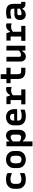

<svg xmlns="http://www.w3.org/2000/svg" viewBox="2230 -2970 940 5440"><g transform="rotate(-90 2700.0 -250.0)"><path d="M333 -550Q404 -550 453 -535Q502 -520 513 -508Q517 -505 517 -499V-388H498Q460 -405 423 -414Q386 -423 342 -423Q277 -423 243.5 -396Q210 -369 210 -304V-231Q210 -175 239 -146Q255 -131 279.5 -123Q304 -115 341 -115Q385 -115 422 -124Q459 -133 498 -150H517V-38Q517 -33 514 -30Q501 -17 451 -2.5Q401 12 329 12Q248 12 190 -18Q132 -48 101 -101Q70 -154 70 -223V-314Q70 -384 101 -437Q132 -490 191 -520Q250 -550 333 -550Z M900 -550Q972 -550 1026.5 -521Q1081 -492 1111.5 -440Q1142 -388 1142 -320V-219Q1142 -151 1111.5 -98.5Q1081 -46 1026.5 -17Q972 12 900 12Q828 12 773.5 -17Q719 -46 688.5 -98Q658 -150 658 -218V-319Q658 -388 688.5 -440Q719 -492 774 -521Q829 -550 900 -550ZM901 -427Q849 -427 821 -396.5Q793 -366 793 -313V-225Q793 -168 823 -138Q852 -111 899 -111Q951 -111 979 -141.5Q1007 -172 1007 -225V-313Q1007 -374 979 -401Q953 -427 901 -427Z M1276 -538H1400Q1411 -538 1411 -527V-457H1428Q1452 -501 1491 -525.5Q1530 -550 1576 -550Q1652 -550 1697 -498.5Q1742 -447 1742 -355V-186Q1742 -93 1697 -41.5Q1652 10 1576 10Q1532 10 1493 -12.5Q1454 -35 1428 -71H1411V200H1287Q1276 200 1276 189ZM1531 -419Q1503 -419 1470.5 -400.5Q1438 -382 1411 -348V-167Q1437 -145 1469 -133Q1501 -121 1531 -121Q1567 -121 1587 -143Q1607 -165 1607 -208V-333Q1607 -379 1586 -400Q1567 -419 1531 -419Z M2102 -550Q2170 -550 2220.5 -522Q2271 -494 2299 -444Q2327 -394 2327 -327V-244Q2327 -234 2317 -234H2003V-210Q2003 -160 2028 -136Q2044 -120 2070.5 -113Q2097 -106 2132 -106Q2185 -106 2223 -114Q2261 -122 2295 -135H2314V-32Q2314 -28 2310 -24Q2302 -15 2274 -7Q2246 1 2208 6.5Q2170 12 2131 12Q1998 12 1933 -48Q1868 -108 1868 -212V-326Q1868 -393 1897 -443.5Q1926 -494 1978.5 -522Q2031 -550 2102 -550ZM2102 -436Q2053 -436 2028 -412Q2003 -388 2003 -332V-318H2196V-332Q2196 -390 2171 -414Q2149 -436 2102 -436Z M2463 -118H2585V-420H2480Q2469 -420 2469 -431V-538H2680Q2680 -538 2686 -520Q2692 -502 2700 -478Q2708 -454 2713 -435H2727Q2753 -485 2794.5 -516.5Q2836 -548 2895 -548Q2919 -548 2933.5 -544Q2948 -540 2954 -534Q2957 -531 2957 -524V-394H2938Q2916 -401 2898.5 -403.5Q2881 -406 2858 -406Q2822 -406 2785.5 -392.5Q2749 -379 2720 -352V-118H2876Q2887 -118 2887 -107V0H2474Q2463 0 2463 -11Z M3500 -120V-11Q3500 0 3489 0H3403Q3300 0 3241 -50Q3182 -100 3182 -215V-420H3074Q3063 -420 3063 -431V-538H3182V-700H3306Q3317 -700 3317 -689V-538H3489Q3500 -538 3500 -527V-420H3317V-217Q3317 -161 3338 -139Q3349 -129 3366.5 -124.5Q3384 -120 3409 -120Z M3800 -538Q3811 -538 3811 -527V-172Q3811 -150 3823 -138Q3835 -126 3855 -126Q3894 -126 3927 -140Q3960 -154 3989 -185V-538H4114Q4125 -538 4125 -527V0H4000Q3989 0 3989 -11V-87H3971Q3943 -41 3907.5 -14.5Q3872 12 3816 12Q3755 12 3715.5 -29Q3676 -70 3676 -139V-538Z M4263 -118H4385V-420H4280Q4269 -420 4269 -431V-538H4480Q4480 -538 4486 -520Q4492 -502 4500 -478Q4508 -454 4513 -435H4527Q4553 -485 4594.5 -516.5Q4636 -548 4695 -548Q4719 -548 4733.5 -544Q4748 -540 4754 -534Q4757 -531 4757 -524V-394H4738Q4716 -401 4698.5 -403.5Q4681 -406 4658 -406Q4622 -406 4585.5 -392.5Q4549 -379 4520 -352V-118H4676Q4687 -118 4687 -107V0H4274Q4263 0 4263 -11Z M5310 -341V-148Q5310 -131 5317 -124Q5323 -118 5338 -118H5368V-11Q5368 0 5357 0H5298Q5253 0 5221.5 -23Q5190 -46 5179 -86H5163Q5143 -40 5101.5 -15Q5060 10 5004 10Q4935 10 4895 -30Q4855 -70 4855 -134V-169Q4855 -234 4897.5 -273.5Q4940 -313 5012 -313H5174V-348Q5174 -392 5151 -408Q5128 -424 5071 -424Q5028 -424 4990.5 -418Q4953 -412 4913 -399H4894V-506Q4894 -512 4897 -515Q4903 -521 4930.5 -529Q4958 -537 4996 -542.5Q5034 -548 5071 -548Q5196 -548 5253 -500Q5310 -452 5310 -341ZM4990 -152Q4990 -110 5037 -110Q5073 -110 5106.5 -121Q5140 -132 5174 -157V-229H5037Q5014 -229 5002 -217Q4990 -205 4990 -187Z"/></g></svg>

Font: Recursive Mn Lnr St
Style: Bold
Weight: 700
Monospace: yes
Version: Version 1.079;hotconv 1.0.112;makeotfexe 2.5.65598; ttfautoh